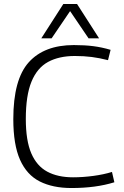

<svg xmlns="http://www.w3.org/2000/svg" viewBox="-20 -937 626 967"><path d="M47 -337Q47 -537 125 -623.5Q203 -710 352 -710Q407 -710 450 -704.5Q493 -699 537 -686L524 -634Q481 -645 442 -650Q403 -655 357 -655Q277 -655 222 -625Q167 -595 138.5 -525.5Q110 -456 110 -338Q110 -229 137.5 -165Q165 -101 218 -72.5Q271 -44 348 -44Q397 -44 449.5 -51Q502 -58 544 -71L556 -19Q463 10 340 10Q246 10 180.5 -23Q115 -56 81 -132Q47 -208 47 -337ZM188 -744 299 -917H368L479 -744H426L333 -881L240 -744Z"/></svg>

Font: Georama Light
Style: Regular
Weight: 300
Designer: Jean-Baptiste Levee
Foundry: Production Type
Version: Version 1.000